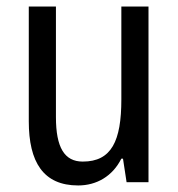

<svg xmlns="http://www.w3.org/2000/svg" viewBox="-20 -557 545 587"><path d="M434 -537H351V-253C351 -126 321 -63 233 -63C177 -63 151 -106 151 -199V-537H68V-186C68 -62 112 10 219 10C275 10 324 -18 351 -72H356L367 0H434Z"/></svg>

Font: Noto Sans Khmer UI Condensed
Style: Regular
Weight: 400
Width: 3
Designer: Danh Hong and the Monotype Design Team
Foundry: Monotype Imaging Inc.
Version: Version 2.002